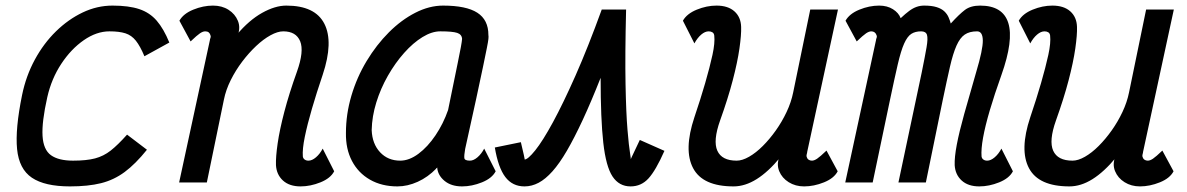

<svg xmlns="http://www.w3.org/2000/svg" viewBox="-20 -652 4240 686"><path d="M434 -171 505 -117Q464 -66 425.5 -37.5Q387 -9 341 2.5Q295 14 230 14Q140 14 94 -17Q48 -48 41 -119.5Q34 -191 59 -313Q73 -381 104.5 -439Q136 -497 180 -540Q224 -583 275.5 -607.5Q327 -632 382 -632Q440 -632 477.5 -619.5Q515 -607 540 -578Q565 -549 585 -500L496 -451Q481 -487 465.5 -506.5Q450 -526 428 -533Q406 -540 371 -540Q325 -540 279.5 -508.5Q234 -477 199 -424Q164 -371 149 -305Q129 -216 132 -166.5Q135 -117 162 -97.5Q189 -78 241 -78Q289 -78 319.5 -86Q350 -94 375.5 -114Q401 -134 434 -171Z M1133 -121 1174 -40Q1161 -15 1125 -0.5Q1089 14 1054 14Q1014 14 991 -7Q968 -28 966 -62Q965 -91 972 -139.5Q979 -188 996 -253Q1013 -318 1041 -396Q1067 -469 1052.5 -504.5Q1038 -540 992 -540Q972 -540 946.5 -526Q921 -512 895 -487.5Q869 -463 845.5 -432Q822 -401 804.5 -366Q787 -331 780 -296L719 0H620L730 -509Q730 -512 732 -516.5Q734 -521 732 -526Q730 -533 725.5 -536.5Q721 -540 713 -540Q705 -540 694.5 -533Q684 -526 661 -504L621 -578Q635 -603 670.5 -617.5Q706 -632 741 -632Q773 -632 796.5 -617Q820 -602 830 -577.5Q840 -553 829 -525L826 -528Q870 -580 916.5 -606Q963 -632 1003 -632Q1106 -632 1139 -567Q1172 -502 1133 -385Q1111 -320 1094.5 -263.5Q1078 -207 1069 -163Q1060 -119 1062 -93Q1063 -86 1068.5 -82Q1074 -78 1082 -78Q1095 -78 1109 -90Q1123 -102 1133 -121Z M1710 -121 1751 -40Q1738 -15 1702 -0.5Q1666 14 1631 14Q1592 14 1568 -6Q1544 -26 1542 -54Q1541 -51 1539.5 -51.5Q1538 -52 1539 -50Q1509 -19 1472.5 -2.5Q1436 14 1400 14Q1344 14 1302 -10Q1260 -34 1237.5 -77Q1215 -120 1216 -177Q1216 -244 1235.5 -310Q1255 -376 1290 -434Q1325 -492 1369.5 -536.5Q1414 -581 1464 -606.5Q1514 -632 1563 -632Q1646 -632 1685.5 -606.5Q1725 -581 1725 -527Q1726 -522 1725 -512.5Q1724 -503 1719.5 -480.5Q1715 -458 1706 -414.5Q1697 -371 1681.5 -299.5Q1666 -228 1642 -120Q1638 -97 1639 -87.5Q1640 -78 1659 -78Q1672 -78 1686 -90Q1700 -102 1710 -121ZM1410 -78Q1442 -78 1475 -102.5Q1508 -127 1536 -168.5Q1564 -210 1581 -259Q1601 -358 1615.5 -427.5Q1630 -497 1631 -513Q1630 -529 1613.5 -534.5Q1597 -540 1553 -540Q1523 -540 1489.5 -519.5Q1456 -499 1424 -463Q1392 -427 1366 -381.5Q1340 -336 1324.5 -286Q1309 -236 1308 -187Q1310 -138 1338 -108Q1366 -78 1410 -78Z M2266 -152 2354 -113Q2323 -43 2297 -14.5Q2271 14 2233 14Q2192 14 2168.5 -21.5Q2145 -57 2135.5 -142Q2126 -227 2126 -374Q2092 -288 2062 -223.5Q2032 -159 2005.5 -113.5Q1979 -68 1954 -40Q1929 -12 1904.5 1Q1880 14 1854 14Q1811 14 1785.5 -19.5Q1760 -53 1748 -125L1841 -144Q1849 -112 1851.5 -99Q1854 -86 1854.5 -84Q1855 -82 1854 -82Q1866 -82 1892.5 -115Q1919 -148 1955.5 -215Q1992 -282 2036.5 -382.5Q2081 -483 2130 -618H2217Q2213 -456 2215 -351.5Q2217 -247 2222 -188Q2227 -129 2231 -105.5Q2235 -82 2233 -82Q2233 -82 2239 -95Q2245 -108 2253 -124.5Q2261 -141 2266 -152Z M2461 -497 2420 -578Q2434 -603 2469.5 -617.5Q2505 -632 2540 -632Q2581 -632 2604 -611.5Q2627 -591 2628 -556Q2629 -528 2622 -479Q2615 -430 2598 -365Q2581 -300 2553 -222Q2527 -149 2543 -113.5Q2559 -78 2612 -78Q2632 -78 2656.5 -92Q2681 -106 2705.5 -130.5Q2730 -155 2752 -186Q2774 -217 2790.5 -252Q2807 -287 2814 -322L2875 -618H2974L2864 -109Q2864 -106 2862.5 -101.5Q2861 -97 2862 -92Q2864 -85 2869 -81.5Q2874 -78 2881 -78Q2889 -78 2899.5 -85Q2910 -92 2933 -114L2973 -40Q2960 -15 2924 -0.5Q2888 14 2853 14Q2822 14 2798 -1Q2774 -16 2764 -40.5Q2754 -65 2765 -93L2768 -90Q2725 -38 2683.5 -12Q2642 14 2601 14Q2491 14 2456.5 -51Q2422 -116 2461 -233Q2483 -298 2499.5 -355Q2516 -412 2525.5 -455.5Q2535 -499 2532 -525Q2531 -533 2525.5 -536.5Q2520 -540 2512 -540Q2499 -540 2485.5 -528.5Q2472 -517 2461 -497Z M3479 14Q3439 14 3416 -7Q3393 -28 3391 -62Q3390 -90 3398.5 -135Q3407 -180 3425 -244.5Q3443 -309 3468 -395Q3492 -475 3491.5 -507.5Q3491 -540 3471 -540Q3444 -540 3427 -528.5Q3410 -517 3397.5 -489Q3385 -461 3374 -413Q3363 -365 3348 -293L3288 0H3190L3273 -392Q3285 -451 3290.5 -483Q3296 -515 3292 -527.5Q3288 -540 3271 -540Q3250 -540 3236 -531Q3222 -522 3210.5 -496.5Q3199 -471 3187.5 -421.5Q3176 -372 3159 -291L3098 0H3000L3110 -509Q3110 -512 3112 -516.5Q3114 -521 3112 -526Q3107 -540 3093 -540Q3085 -540 3074.5 -533Q3064 -526 3041 -504L3001 -578Q3015 -603 3050.5 -617.5Q3086 -632 3121 -632Q3150 -632 3170.5 -619Q3191 -606 3198 -587Q3215 -603 3228.5 -613Q3242 -623 3255 -627.5Q3268 -632 3282 -632Q3309 -632 3326.5 -626.5Q3344 -621 3354 -611.5Q3364 -602 3369 -590.5Q3374 -579 3377 -568Q3407 -601 3427.5 -616.5Q3448 -632 3482 -632Q3563 -632 3582.5 -570Q3602 -508 3558 -384Q3533 -314 3516.5 -258Q3500 -202 3492.5 -160.5Q3485 -119 3487 -93Q3488 -86 3493.5 -82Q3499 -78 3507 -78Q3520 -78 3534 -90Q3548 -102 3558 -121L3599 -40Q3586 -15 3550 -0.5Q3514 14 3479 14Z M3661 -497 3620 -578Q3634 -603 3669.5 -617.5Q3705 -632 3740 -632Q3781 -632 3804 -611.5Q3827 -591 3828 -556Q3829 -528 3822 -479Q3815 -430 3798 -365Q3781 -300 3753 -222Q3727 -149 3743 -113.5Q3759 -78 3812 -78Q3832 -78 3856.5 -92Q3881 -106 3905.5 -130.5Q3930 -155 3952 -186Q3974 -217 3990.5 -252Q4007 -287 4014 -322L4075 -618H4174L4064 -109Q4064 -106 4062.5 -101.5Q4061 -97 4062 -92Q4064 -85 4069 -81.5Q4074 -78 4081 -78Q4089 -78 4099.5 -85Q4110 -92 4133 -114L4173 -40Q4160 -15 4124 -0.5Q4088 14 4053 14Q4022 14 3998 -1Q3974 -16 3964 -40.5Q3954 -65 3965 -93L3968 -90Q3925 -38 3883.5 -12Q3842 14 3801 14Q3691 14 3656.5 -51Q3622 -116 3661 -233Q3683 -298 3699.5 -355Q3716 -412 3725.5 -455.5Q3735 -499 3732 -525Q3731 -533 3725.5 -536.5Q3720 -540 3712 -540Q3699 -540 3685.5 -528.5Q3672 -517 3661 -497Z"/></svg>

Font: Victor Mono Thin
Style: Italic
Weight: 100
Italic angle: -12°
Monospace: yes
Designer: Rune Bjørnerås
Version: Version 1.561;gftools[0.9.30]